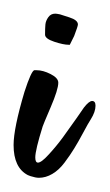

<svg xmlns="http://www.w3.org/2000/svg" viewBox="-25 -341 158 277"><path d="M87.4 -305.7Q87.4 -303.2 82 -289.1Q82 -289.1 75.7 -276.4Q75.7 -276.4 74.2 -276.4Q66.4 -276.4 53.2 -280.8Q40 -285.2 40 -291Q40 -300.3 40.5 -305.7Q41 -311 44.7 -316.2Q48.3 -321.3 54.7 -321.3Q56.6 -321.3 61.5 -320.3Q63 -319.8 75.2 -315.9Q87.4 -312 87.4 -305.7ZM15.1 -88.4Q-5.4 -99.1 -5.4 -131.8Q-5.4 -155.8 10.3 -208.5Q20 -238.3 24.4 -239.7H27.8Q37.1 -239.7 48.1 -234.1Q59.1 -228.5 59.1 -221.7Q59.1 -211.9 48.1 -186.3Q37.1 -160.6 36.6 -158.7Q25.9 -124.5 25.9 -113.8Q25.9 -106.4 29.8 -106.4Q34.7 -106.4 45.4 -118.2Q56.2 -129.9 65.7 -142.8Q75.2 -155.8 85.4 -170.4Q95.7 -185.1 96.2 -186Q103.5 -195.3 107.9 -195.3Q112.8 -195.3 112.8 -188.5Q112.8 -179.7 106 -168.9Q102.5 -163.6 95.2 -149.9Q87.9 -136.2 82 -126.7Q76.2 -117.2 68.1 -106.4Q60.1 -95.7 50.5 -90.1Q41 -84.5 31.2 -84.5Q26.4 -84.5 19 -86.9Z"/></svg>

Font: Sintesa 2
Style: 2
Weight: 400
Version: Version 001.000